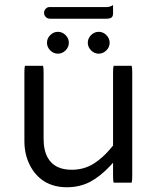

<svg xmlns="http://www.w3.org/2000/svg" viewBox="-20 -749 635 772"><path d="M80.6 -484.4Q78.1 -478 78.1 -459V-181.6Q78.1 -129.4 99.1 -86.9Q119.6 -44.9 156.7 -20.5Q196.3 3.9 248.3 3.9Q300.3 3.9 341.8 -17.6Q383.3 -39.6 422.9 -82L434.6 -94.7V-40Q434.6 -21 437 -14.6H509.3Q511.7 -21 511.7 -40V-459Q511.7 -478 509.3 -484.4H437Q434.6 -478 434.6 -459V-163.6Q418.5 -144 404.3 -129.4Q380.4 -106 356.4 -90.8Q317.4 -66.4 268.6 -66.4Q200.2 -66.4 172.9 -113.3Q155.3 -143.1 155.3 -191.4V-459Q155.3 -478 152.8 -484.4ZM346.2 -546.4Q359.4 -533.2 377 -533.2Q394.5 -533.2 407.7 -546.4Q420.9 -559.6 420.9 -577.1Q420.9 -594.7 407.7 -607.9Q394.5 -621.1 377 -621.1Q359.4 -621.1 346.2 -607.9Q333 -594.7 333 -577.1Q333 -559.6 346.2 -546.4ZM182.1 -546.4Q195.3 -533.2 212.9 -533.2Q230.5 -533.2 243.7 -546.4Q256.8 -559.6 256.8 -577.1Q256.8 -594.7 243.7 -607.9Q230.5 -621.1 212.9 -621.1Q195.3 -621.1 182.1 -607.9Q168.9 -594.7 168.9 -577.1Q168.9 -559.6 182.1 -546.4ZM434.6 -728.5Q422.4 -720.7 409.2 -720.7H180.7Q175.8 -720.7 173.1 -719.7Q170.4 -718.8 169.4 -718.3Q168.5 -717.8 167.5 -716.8Q157.2 -710 157.2 -697.3Q157.2 -687.5 164.1 -680.7Q170.9 -673.8 180.7 -673.8H409.2Q423.3 -673.8 429.7 -679.7Q434.6 -685.1 434.6 -695.3Z"/></svg>

Font: YuPearl-Light
Style: Light
Weight: 300
Designer: Max Yao
Foundry: Max-Everyday
Version: Version 1.011; ttfautohint (v1.8.3)